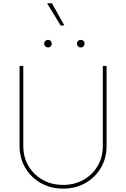

<svg xmlns="http://www.w3.org/2000/svg" viewBox="-20 -1124 759 1155"><path d="M359.4 10.7Q285.2 10.7 225.8 -22.7Q166.5 -56.2 132.1 -114.3Q97.7 -172.4 97.7 -246.1V-727.5H120.1V-246.1Q120.1 -178.7 151.4 -125.7Q182.6 -72.8 236.8 -42.2Q291 -11.7 359.4 -11.7Q428.2 -11.7 482.2 -42.2Q536.1 -72.8 567.4 -125.7Q598.6 -178.7 598.6 -246.1V-727.5H621.1V-246.1Q621.1 -172.4 586.9 -114.3Q552.7 -56.2 493.4 -22.7Q434.1 10.7 359.4 10.7ZM465.8 -838.4Q456.5 -838.4 449.7 -845.2Q442.9 -852.1 442.9 -861.3Q442.9 -871.1 449.7 -877.7Q456.5 -884.3 465.8 -884.3Q475.6 -884.3 482.2 -877.7Q488.8 -871.1 488.8 -861.3Q488.8 -852.1 482.2 -845.2Q475.6 -838.4 465.8 -838.4ZM268.6 -838.4Q259.3 -838.4 252.4 -845.2Q245.6 -852.1 245.6 -861.3Q245.6 -871.1 252.4 -877.7Q259.3 -884.3 268.6 -884.3Q278.3 -884.3 284.9 -877.7Q291.5 -871.1 291.5 -861.3Q291.5 -852.1 284.9 -845.2Q278.3 -838.4 268.6 -838.4ZM344.7 -970.7 263.2 -1104.5H292.5L367.2 -970.7Z"/></svg>

Font: Inter Thin
Style: Regular
Weight: 250
Designer: Rasmus Andersson
Foundry: rsms
Version: Version 4.001;git-66647c0bb